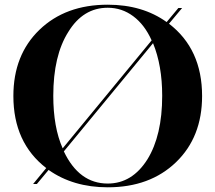

<svg xmlns="http://www.w3.org/2000/svg" viewBox="-20 -784 918 818"><path d="M439 14Q292 14 187 -60L137 0H121L177 -68Q37 -176 37 -375Q37 -550 148 -657Q259 -764 439 -764Q587 -764 690 -690L740 -750H756L700 -683Q841 -575 841 -375Q841 -200 730 -93Q619 14 439 14ZM247 -152 626 -612Q596 -679 547.5 -715Q499 -751 439 -751Q334 -751 271 -648Q207 -547 207 -376Q207 -242 247 -152ZM439 -2Q543 -2 608 -105Q671 -207 671 -376Q671 -505 632 -600L252 -139Q317 -2 439 -2Z"/></svg>

Font: Gloock
Style: Regular
Weight: 400
Designer: Duarte Pinto
Foundry: Duarte Pinto
Version: Version 1.000